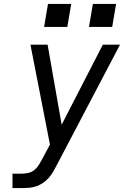

<svg xmlns="http://www.w3.org/2000/svg" viewBox="-20 -964 640 984"><path d="M44 0V-74H93Q109 -74 126 -78Q143 -82 156.5 -93Q170 -104 179.5 -119.5Q189 -135 197 -150L236 -223L136 -735H224L296 -325L507 -735H595L270 -116Q261 -99 251.5 -82.5Q242 -66 229 -51.5Q216 -37 199.5 -26Q183 -15 165 -9Q147 -3 129 -1.5Q111 0 93 0ZM436 -826 456 -944H575L555 -826ZM206 -826 226 -944H345L325 -826Z"/></svg>

Font: Iosevka SS04 Extended Oblique
Style: Regular
Weight: 400
Width: 7
Italic angle: -9°
Monospace: yes
Designer: Belleve Invis
Foundry: Belleve Invis
Version: Version 19.0.0; ttfautohint (v1.8.4)